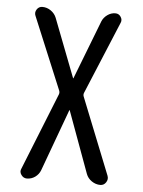

<svg xmlns="http://www.w3.org/2000/svg" viewBox="-53 -772 605 814"><g transform="rotate(5 250.0 -365.0)"><path d="M91.8 0Q77.1 0 67.9 -13.2Q58.6 -26.4 65.4 -40L196.3 -367.2Q199.2 -375 196.3 -382.8L68.4 -690.4Q62.5 -704.1 70.8 -717.3Q79.1 -730.5 94.7 -730.5Q114.3 -730.5 130.9 -718.8Q147.5 -707 154.3 -689.5L250 -441.4Q250 -440.4 251 -440.4Q252 -440.4 252 -441.4L348.6 -691.4Q355.5 -708 371.1 -719.2Q386.7 -730.5 405.3 -730.5Q419.9 -730.5 428.2 -717.8Q436.5 -705.1 430.7 -692.4L301.8 -382.8Q298.8 -375 301.8 -367.2L431.6 -42Q437.5 -27.3 428.7 -13.7Q419.9 0 404.3 0Q384.8 0 367.7 -11.7Q350.6 -23.4 343.8 -42L248 -303.7Q248 -304.7 247.1 -304.7Q246.1 -304.7 246.1 -303.7L149.4 -40Q142.6 -22.5 127 -11.2Q111.3 0 91.8 0Z"/></g></svg>

Font: Rounded Mgen+ 1m regular
Style: Regular
Weight: 400
Designer: [Source Han Sans]
Ryoko NISHIZUKA  (kana & ideographs); Paul D. Hunt (Latin, Greek & Cyrillic); Wenlong ZHANG  (bopomofo
Version: Version 1.059.20150602